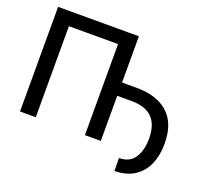

<svg xmlns="http://www.w3.org/2000/svg" viewBox="-140 -888 1342 1219"><g transform="rotate(20 531.0 -279.0)"><path d="M599.6 -394.5H698.2Q836.4 -394.5 911.6 -325.7Q986.8 -256.8 986.3 -120.1Q986.8 -43.5 960.4 17.6Q934.1 78.6 879.9 114Q825.7 149.4 746.1 149.4L745.1 62.5Q816.9 62.5 849.9 11.2Q882.8 -40 882.8 -117.2Q882.8 -304.7 698.2 -304.7H599.6V0H492.2V-615.2H160.2V0H53.7V-707H599.6Z"/></g></svg>

Font: Pretendard Medium
Style: Regular
Weight: 500
Designer: Base glyphs from Inter by Rasmus Andersson; Hangeul glyphs from Noto Sans CJK(Source Han Sans) by Jang Soo-young and Kan
Foundry: Kil Hyung-jin
Version: Version 1.309